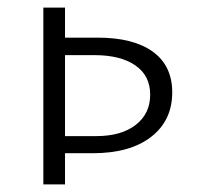

<svg xmlns="http://www.w3.org/2000/svg" viewBox="-20 -485 519 505"><path d="M237 -386Q331 -386 382 -349Q433 -312 433 -242Q433 -168 377.5 -125Q322 -82 224 -82H151V0H94V-465H151V-386ZM233 -127Q299 -127 337 -156.5Q375 -186 375 -236Q375 -286 336 -313Q297 -340 228 -340H151V-127Z"/></svg>

Font: EauTestSC Semilight
Style: Regular
Weight: 300
Designer: Christian Thalmann (Catharsis Fonts)
Version: Version 0.001;PS 000.001;hotconv 1.0.88;makeotf.lib2.5.64775